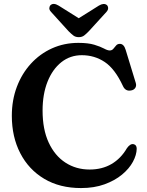

<svg xmlns="http://www.w3.org/2000/svg" viewBox="-20 -935 746 974"><path d="M673.5 -180.5Q673 -149 654.2 -114.2Q635.5 -79.5 599 -49.2Q562.5 -19 510.2 0Q458 19 391 19Q283 19 204.2 -28Q125.5 -75 82.8 -157.8Q40 -240.5 40 -347.5Q40 -427 65.5 -494.5Q91 -562 136.8 -612Q182.5 -662 244 -689.8Q305.5 -717.5 377.5 -717.5Q427.5 -717.5 458.5 -708Q489.5 -698.5 507.5 -688.8Q525.5 -679 536.5 -679Q548 -679 555 -687.5Q562 -696 569 -704.2Q576 -712.5 588 -712.5Q608.5 -712.5 617.5 -682L669 -513.5Q673 -499 665.8 -488.5Q658.5 -478 644 -476Q616 -471 603.5 -499Q563 -586 511.2 -620.5Q459.5 -655 395 -655Q336 -655 291.2 -619.5Q246.5 -584 221.2 -520.8Q196 -457.5 196 -374Q196 -278.5 227 -211.8Q258 -145 312 -110Q366 -75 434.5 -75Q498 -75 545.8 -103Q593.5 -131 624 -183.5Q641 -207.5 658 -203.5Q673.5 -200 673.5 -180.5ZM431 -777Q418 -763.5 407 -755Q396 -746.5 379.5 -746.5Q363 -746.5 352 -755Q341 -763.5 327.5 -777L239.5 -874Q229.5 -884.5 230.2 -894.2Q231 -904 237 -909.5Q252 -922 277.5 -906.5L379.5 -842.5L481.5 -906.5Q506.5 -921.5 522 -909.5Q528 -904 528.5 -894.2Q529 -884.5 519.5 -874Z"/></svg>

Font: Fraunces 9pt Soft SemiBold
Style: Regular
Weight: 600
Version: Version 1.000;[b76b70a41]